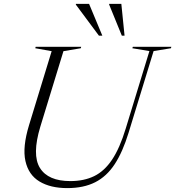

<svg xmlns="http://www.w3.org/2000/svg" viewBox="-20 -955 899 985"><path d="M187 -305.5Q143 -160.5 185 -93.2Q227 -26 341 -26Q411 -26 463.2 -51.5Q515.5 -77 555 -136Q594.5 -195 625 -295.5L746.5 -693L659 -707.5L661.5 -715H859L857 -707.5L768 -693L639.5 -273.5Q609.5 -175.5 568.5 -112.8Q527.5 -50 468.2 -20Q409 10 325 10Q239 10 182.8 -23.8Q126.5 -57.5 110.5 -128.8Q94.5 -200 129 -313L245 -692.5L161 -707.5L163 -715H396.5L394.5 -707.5L305.5 -692.5ZM505 -772H487.5L369 -931.5L369.5 -935H437ZM619 -772H605L540 -931.5V-935H602.5Z"/></svg>

Font: Newsreader Display Light
Style: Italic
Weight: 300
Italic angle: -17°
Designer: Hugues Gentile
Foundry: Production Type
Version: Version 1.001